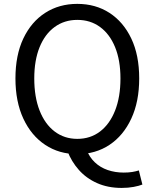

<svg xmlns="http://www.w3.org/2000/svg" viewBox="-20 -766 782 971"><path d="M371 13.4Q279.2 13.4 208.6 -33.4Q138 -80.2 98 -166.2Q58.1 -252.2 58.1 -369.3Q58.1 -487 98 -571.3Q138 -655.6 208.6 -701Q279.2 -746.4 371 -746.4Q463.3 -746.4 533.7 -700.8Q604.1 -655.2 644 -571.1Q684 -487 684 -369.3Q684 -252.2 644 -166.2Q604.1 -80.2 533.7 -33.4Q463.3 13.4 371 13.4ZM371 -63.7Q437.1 -63.7 486 -101Q535 -138.4 562.1 -207.1Q589.2 -275.8 589.2 -369.3Q589.2 -460.8 562.1 -527.3Q535 -593.7 486 -629.5Q437.1 -665.4 371 -665.4Q305.6 -665.4 256.3 -629.5Q207.1 -593.7 180.2 -527.3Q153.3 -460.8 153.3 -369.3Q153.3 -275.8 180.2 -207.1Q207.1 -138.4 256.3 -101Q305.6 -63.7 371 -63.7ZM595.3 184.4Q525.7 184.4 471 160Q416.2 135.7 378.6 93.1Q340.9 50.5 321 -2.3L417.2 -9.8Q431.9 28.5 459.4 54.7Q486.9 80.9 524.6 93.9Q562.3 106.8 605.5 106.8Q630.1 106.8 648.9 103.7Q667.6 100.6 682.2 95.9L700.1 167.3Q683.6 174 656 179.2Q628.3 184.4 595.3 184.4Z"/></svg>

Font: Noto Sans HK Thin
Style: Regular
Weight: 100
Designer: Ryoko NISHIZUKA 西塚涼子 (kana, bopomofo & ideographs); Paul D. Hunt (Latin, Greek & Cyrillic); Sandoll Communications 산돌커뮤니
Foundry: Adobe
Version: Version 2.004-H2;hotconv 1.0.118;makeotfexe 2.5.65603